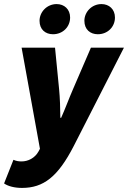

<svg xmlns="http://www.w3.org/2000/svg" viewBox="-44 -734 628 942"><path d="M64 188C169 188 240 134 318 -18L564 -500H402L314 -296C296 -255 275 -198 256 -156H252C252 -199 250 -256 246 -296L226 -500H62L152 -4L145 9C127 42 93 58 62 58C47 58 35 56 22 50L-24 166C-4 180 28 188 64 188ZM216 -566C264 -566 300 -602 300 -648C300 -689 271 -714 234 -714C186 -714 150 -675 150 -632C150 -589 179 -566 216 -566ZM436 -566C484 -566 520 -602 520 -648C520 -689 491 -714 454 -714C406 -714 370 -675 370 -632C370 -589 399 -566 436 -566Z"/></svg>

Font: Source Sans Pro Black
Style: Italic
Weight: 900
Italic angle: -11°
Designer: Paul D. Hunt
Foundry: Adobe Systems Incorporated
Version: Version 3.006;hotconv 1.0.111;makeotfexe 2.5.65597